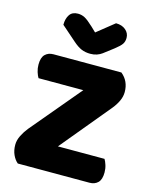

<svg xmlns="http://www.w3.org/2000/svg" viewBox="-125 -936 811 1019"><g transform="rotate(15 280.0 -427.0)"><path d="M308 -466H62Q55 -477 49 -496Q43 -515 43 -536Q43 -575 60.5 -592Q78 -609 106 -609H479Q523 -573 523 -513Q523 -488 511.5 -463.5Q500 -439 482 -417L255 -143H511Q518 -132 524 -113Q530 -94 530 -73Q530 -34 512.5 -17Q495 0 467 0H73Q56 -14 45 -38Q34 -62 34 -93Q34 -118 47 -144Q60 -170 78 -192ZM289 -778 384 -854Q417 -854 437.5 -836.5Q458 -819 458 -793Q458 -773 448.5 -759Q439 -745 412 -724L357 -682Q345 -673 329 -667.5Q313 -662 293 -662Q266 -662 244.5 -671Q223 -680 197 -703L116 -774Q116 -808 130.5 -829.5Q145 -851 176 -851Q196 -851 213.5 -842Q231 -833 263 -803Z"/></g></svg>

Font: Baloo Thambi
Style: Regular
Weight: 400
Designer: Aadarsh Rajan and Ek Type
Foundry: Ek Type
Version: Version 1.100;PS 1.000;hotconv 1.0.88;makeotf.lib2.5.647800;